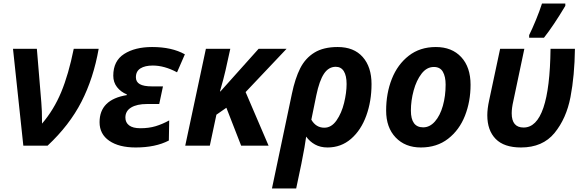

<svg xmlns="http://www.w3.org/2000/svg" viewBox="-20 -818 3281 1078"><path d="M53 -544H187L212 -243Q216 -203 216 -124Q282 -201 323.5 -300.5Q365 -400 394 -544H534Q505 -379 437.5 -247Q370 -115 247 0H111Z M539 -132Q539 -259 692 -284V-288Q658 -302 637 -329Q616 -356 616 -393Q616 -476 677 -515Q738 -554 834 -554Q945 -554 1018 -513L974 -412Q903 -450 838 -450Q794 -450 768.5 -434Q743 -418 743 -384Q743 -358 765 -345.5Q787 -333 833 -333H895L874 -234H805Q749 -234 716.5 -214.5Q684 -195 684 -158Q684 -130 705 -114Q726 -98 768 -98Q816 -98 854 -109.5Q892 -121 930 -142L928 -29Q853 10 742 10Q648 10 593.5 -27.5Q539 -65 539 -132Z M1136 -544H1273L1246 -422Q1237 -381 1215 -305H1218L1432 -544H1589L1359 -301L1488 0H1334L1251 -213L1195 -174L1158 0H1020Z M1619 -292Q1637 -378 1665.5 -434.5Q1694 -491 1745 -522.5Q1796 -554 1876 -554Q1967 -554 2016.5 -498Q2066 -442 2066 -346Q2066 -250 2036.5 -168.5Q2007 -87 1951 -38.5Q1895 10 1819 10Q1779 10 1749 -6.5Q1719 -23 1699 -51Q1693 -3 1672 102L1643 240H1507ZM1926 -346Q1926 -393 1910.5 -418Q1895 -443 1865 -443Q1825 -443 1799 -404Q1773 -365 1756 -283L1728 -146Q1754 -101 1801 -101Q1841 -101 1869.5 -142Q1898 -183 1912 -240.5Q1926 -298 1926 -346Z M2148 -197Q2148 -294 2180 -375Q2212 -456 2275 -505Q2338 -554 2427 -554Q2517 -554 2569.5 -497.5Q2622 -441 2622 -342Q2622 -248 2590.5 -168Q2559 -88 2496 -39Q2433 10 2343 10Q2255 10 2201.5 -46Q2148 -102 2148 -197ZM2482 -343Q2482 -388 2466.5 -415Q2451 -442 2416 -442Q2376 -442 2347 -404.5Q2318 -367 2302.5 -310Q2287 -253 2287 -197Q2287 -103 2356 -103Q2393 -103 2422 -136Q2451 -169 2466.5 -224Q2482 -279 2482 -343Z M2716 -171Q2716 -207 2726 -253L2788 -544H2924L2862 -250Q2853 -211 2853 -182Q2853 -102 2920 -102Q3066 -102 3071 -544H3208Q3206 -393 3183 -273Q3160 -153 3093.5 -71.5Q3027 10 2905 10Q2810 10 2763 -38Q2716 -86 2716 -171ZM2951 -621Q2968 -655 2989 -706Q3010 -757 3023 -798H3154V-785Q3087 -673 3034 -606H2951Z"/></svg>

Font: Noto Sans Display
Style: Bold Italic
Weight: 700
Italic angle: -12°
Designer: Monotype Design team
Foundry: Monotype Imaging Inc.
Version: Version 1.000